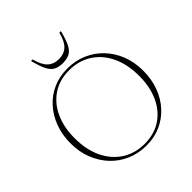

<svg xmlns="http://www.w3.org/2000/svg" viewBox="-243 -1084 1259 1259"><g transform="rotate(-45 386.5 -454.0)"><path d="M380.5 -715Q454 -715 516.5 -688.2Q579 -661.5 625.5 -612.5Q672 -563.5 697.8 -497.5Q723.5 -431.5 723.5 -353Q723.5 -274 699 -207.8Q674.5 -141.5 629.8 -92.5Q585 -43.5 524.8 -16.8Q464.5 10 392.5 10Q319 10 256.2 -16.8Q193.5 -43.5 147.2 -92.5Q101 -141.5 75 -207.5Q49 -273.5 49 -352Q49 -431 73.8 -497.2Q98.5 -563.5 143 -612.5Q187.5 -661.5 248.2 -688.2Q309 -715 380.5 -715ZM390.5 -6.5Q482 -6.5 547 -50.5Q612 -94.5 646.2 -171Q680.5 -247.5 680.5 -346.5Q680.5 -456 642.2 -534.8Q604 -613.5 536.5 -656Q469 -698.5 382.5 -698.5Q291 -698.5 226 -654.5Q161 -610.5 126.5 -534Q92 -457.5 92 -358.5Q92 -249 130.5 -170.2Q169 -91.5 236.2 -49Q303.5 -6.5 390.5 -6.5ZM386.5 -797Q434.5 -797 464.5 -825.2Q494.5 -853.5 510.5 -918H525Q509 -854 491.5 -819.8Q474 -785.5 449.2 -772.8Q424.5 -760 386.5 -760Q348.5 -760 323.8 -772.8Q299 -785.5 281.5 -819.8Q264 -854 248 -918H262.5Q279 -853.5 308.8 -825.2Q338.5 -797 386.5 -797Z"/></g></svg>

Font: Newsreader 60pt ExtraLight
Style: Regular
Weight: 250
Designer: Hugues Gentile
Foundry: Production Type
Version: Version 1.003